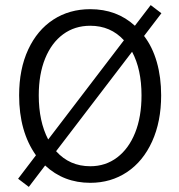

<svg xmlns="http://www.w3.org/2000/svg" viewBox="-20 -705 701 753"><path d="M545 -564Q578 -521 595 -461.5Q612 -402 612 -331Q612 -228 576.5 -150Q541 -72 478 -30Q415 12 334 12Q230 12 157 -56L93 28L51 -4L121 -96Q55 -189 55 -331Q55 -434 90.5 -510.5Q126 -587 189 -628Q252 -669 334 -669Q438 -669 509 -604L571 -685L613 -653ZM169 -158 466 -547Q414 -604 334 -604Q273 -604 227.5 -570.5Q182 -537 157 -475.5Q132 -414 132 -331Q132 -229 169 -158ZM498 -502 200 -112Q253 -53 334 -53Q394 -53 439.5 -87.5Q485 -122 510 -184.5Q535 -247 535 -331Q535 -433 498 -502Z"/></svg>

Font: Assistant-zap
Style: zap
Weight: 400
Designer: Hebrew By Ben Nathan, Latin by Paul Hunt
Version: Version 2.001